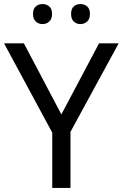

<svg xmlns="http://www.w3.org/2000/svg" viewBox="-20 -928 606 948"><path d="M283 -363 469 -714H566L328 -277V0H238V-273L0 -714H98ZM143 -859Q143 -885 157 -896.5Q171 -908 190 -908Q209 -908 223 -896.5Q237 -885 237 -859Q237 -834 223 -821.5Q209 -809 190 -809Q171 -809 157 -821.5Q143 -834 143 -859ZM331 -859Q331 -885 344.5 -896.5Q358 -908 377 -908Q396 -908 410 -896.5Q424 -885 424 -859Q424 -834 410 -821.5Q396 -809 377 -809Q358 -809 344.5 -821.5Q331 -834 331 -859Z"/></svg>

Font: Noto Sans
Style: Regular
Weight: 400
Designer: Monotype Design Team
Foundry: Monotype Imaging Inc.
Version: Version 2.007